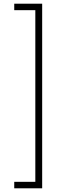

<svg xmlns="http://www.w3.org/2000/svg" viewBox="-20 -852 352 1038"><path d="M57 131H171V-797H57V-832H208V166H57Z"/></svg>

Font: Noto Sans Gurmukhi SemiCondensed ExtraLight
Style: Regular
Weight: 200
Width: 4
Designer: Jelle Bosma - Monotype Design Team
Foundry: Monotype Imaging Inc.
Version: Version 2.004; ttfautohint (v1.8.4.7-5d5b)